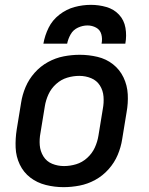

<svg xmlns="http://www.w3.org/2000/svg" viewBox="-20 -764 616 792"><path d="M242 8Q275 8 308.5 1.5Q342 -5 373 -22Q404 -39 428 -66Q452 -93 465.5 -125Q479 -157 484 -190L502 -300Q509 -338 507 -375Q505 -412 489.5 -444.5Q474 -477 446 -499Q418 -521 382 -529.5Q346 -538 309 -538Q276 -538 242.5 -531.5Q209 -525 178 -508Q147 -491 123 -464Q99 -437 85.5 -405Q72 -373 67 -340L49 -230Q43 -192 44.5 -155Q46 -118 61.5 -85.5Q77 -53 105 -31.5Q133 -10 169 -1Q205 8 242 8ZM244 -79Q218 -79 195 -88.5Q172 -98 159 -119Q146 -140 144 -165Q142 -190 147 -216L165 -326Q169 -351 180 -375Q191 -399 211.5 -417.5Q232 -436 257 -443.5Q282 -451 307 -451Q333 -451 356 -441.5Q379 -432 392 -411.5Q405 -391 407 -365.5Q409 -340 404 -314L386 -204Q382 -179 371 -155Q360 -131 339.5 -112.5Q319 -94 294 -86.5Q269 -79 244 -79ZM159 -584H257Q261 -604 271.5 -622.5Q282 -641 301.5 -650Q321 -659 341 -659Q360 -659 376.5 -650Q393 -641 398 -622.5Q403 -604 399 -584H497Q503 -617 497.5 -649Q492 -681 471 -703.5Q450 -726 419 -735Q388 -744 355 -744Q321 -744 287.5 -735Q254 -726 225 -703.5Q196 -681 180.5 -649.5Q165 -618 159 -584Z"/></svg>

Font: Iosevka Sparkle Medium
Style: Italic
Weight: 500
Italic angle: -9°
Designer: Belleve Invis
Foundry: Belleve Invis
Version: Version 4.5.0; ttfautohint (v1.8.3)